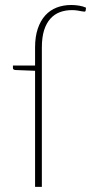

<svg xmlns="http://www.w3.org/2000/svg" viewBox="-20 -730 356 750"><path d="M117 -544.5Q117 -586.5 127.5 -617.8Q138 -649 156.8 -669.8Q175.5 -690.5 201.5 -700.5Q227.5 -710.5 258.5 -710.5Q273 -710.5 288.8 -708Q304.5 -705.5 316 -700L314.5 -688Q313.5 -684.5 310 -684.5Q306.5 -684.5 299.8 -685.8Q293 -687 283.2 -688.8Q273.5 -690.5 261 -690.5Q235.5 -690.5 214 -682.5Q192.5 -674.5 176.8 -657Q161 -639.5 152.2 -611.8Q143.5 -584 143.5 -544V0H117V-453.5L40 -456.5Q30.5 -457.5 30.5 -464V-474H117Z"/></svg>

Font: Lato ExtraLight
Style: Regular
Weight: 275
Designer: Lukasz Dziedzic with Adam Twardoch and Botio Nikoltchev
Foundry: tyPoland Lukasz Dziedzic
Version: Version 2.015; 2015-08-06; http://www.latofonts.com/